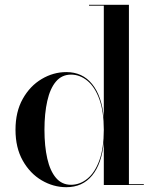

<svg xmlns="http://www.w3.org/2000/svg" viewBox="-20 -770 647 799"><path d="M256 9Q202 9 153.5 -19.5Q105 -48 74.8 -101.5Q44.5 -155 44.5 -230Q44.5 -305 74.8 -358.8Q105 -412.5 153.5 -441.2Q202 -470 256 -470Q323 -470 363.2 -420.5Q403.5 -371 412 -281V-746.5H350.5V-750H516.5V-3.5H578.5V0H412V-178.5Q403.5 -88.5 363.5 -39.8Q323.5 9 256 9ZM275.5 -1Q312.5 -1 343.8 -26.5Q375 -52 393.5 -102.8Q412 -153.5 412 -230Q412 -306 393.5 -357Q375 -408 343.8 -433.8Q312.5 -459.5 275.5 -459.5Q237.5 -459.5 213 -430.8Q188.5 -402 176.8 -350Q165 -298 165 -230Q165 -161.5 176.8 -110Q188.5 -58.5 213 -29.8Q237.5 -1 275.5 -1Z"/></svg>

Font: Bodoni Moda 48pt Medium
Style: Regular
Weight: 500
Designer: Owen Earl
Foundry: indestructible type
Version: Version 2.005